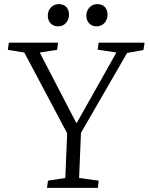

<svg xmlns="http://www.w3.org/2000/svg" viewBox="-20 -912 722 932"><path d="M350 -316H353L545 -657L454 -671L459 -705H682L676 -669L597 -655L373 -267L364 -48L459 -35L455 0H208L213 -35L297 -48L306 -265L98 -657L18 -670L23 -705H262L257 -670L173 -657ZM212 -836Q212 -859 227 -875.5Q242 -892 265 -892Q289 -892 302 -878Q315 -864 315 -840Q315 -818 300.5 -801Q286 -784 262 -784Q240 -784 226 -798.5Q212 -813 212 -836ZM399 -836Q399 -859 414 -875.5Q429 -892 452 -892Q476 -892 489 -878Q502 -864 502 -840Q502 -818 487.5 -801Q473 -784 449 -784Q427 -784 413 -798.5Q399 -813 399 -836Z"/></svg>

Font: Literata 24pt Light
Style: Italic
Weight: 300
Italic angle: -2°
Designer: Latin by Veronika Burian and Jose Scaglione. Greek by Irene Vlachou. Cyrillic by Vera Evstafieva
Foundry: TypeTogether
Version: Version 3.103;gftools[0.9.29]